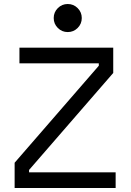

<svg xmlns="http://www.w3.org/2000/svg" viewBox="-20 -938 652 958"><path d="M77 -700H545V-574L125 -90V-78H557V0H53V-126L473 -610V-622H77ZM248 -848Q248 -877 268.5 -897.5Q289 -918 318 -918Q347 -918 367.5 -897.5Q388 -877 388 -848Q388 -819 367.5 -798.5Q347 -778 318 -778Q289 -778 268.5 -798.5Q248 -819 248 -848Z"/></svg>

Font: Space Mono
Style: Regular
Weight: 400
Monospace: yes
Designer: Colophon Foundry / Benjamin Critton
Foundry: Colophon Foundry
Version: Version 1.000;PS 1.003;hotconv 1.0.81;makeotf.lib2.5.63406